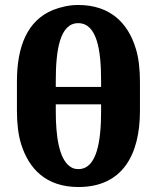

<svg xmlns="http://www.w3.org/2000/svg" viewBox="-20 -741 629 771"><path d="M48 -298C48 -246 53 -200 65 -162C96 -63 165 10 295 10C473 10 542 -121 542 -296V-411C542 -463 537 -509 525 -547C494 -648 423 -721 294 -721C258 -721 224 -713 193 -701C90 -659 48 -555 48 -414ZM204 -295V-322H386V-295C386 -174 369 -62 295 -62C281 -62 270 -65 259 -74C217 -106 204 -193 204 -295ZM204 -392V-417C204 -539 220 -648 294 -648C369 -648 386 -541 386 -417V-392Z"/></svg>

Font: Aerodynamic
Style: Bd
Weight: 500
Designer: Google
Version: Version 2.000980; 2014